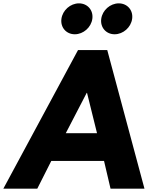

<svg xmlns="http://www.w3.org/2000/svg" viewBox="-48 -1123 880 1143"><path d="M422.1 -1103C371.1 -1103 324.6 -1062 317.7 -1011C310.8 -960 346.3 -919 397.3 -919C448.3 -919 494.8 -960 501.7 -1011C508.6 -1062 473.1 -1103 422.1 -1103ZM659.1 -1103C608.1 -1103 561.6 -1062 554.7 -1011C547.8 -960 583.3 -919 634.3 -919C685.3 -919 731.8 -960 738.7 -1011C745.6 -1062 710.1 -1103 659.1 -1103ZM590.5 -825H416.5L-28 0H174L257.3 -165H571.3L610 0H812ZM529.6 -330H343.6L468.1 -570H470.1Z"/></svg>

Font: Hussar Techniczny
Style: Bold 
Weight: 700
Foundry: Cannot Into Space Fonts
Version: Version 0.77